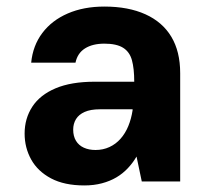

<svg xmlns="http://www.w3.org/2000/svg" viewBox="-20 -553 638 585"><path d="M237 12Q176 12 135.5 -9.5Q95 -31 75 -67Q55 -103 55 -146Q55 -192 78.5 -228Q102 -264 149.5 -284Q197 -304 268 -304H389Q389 -344 382 -369.5Q375 -395 355 -407.5Q335 -420 298 -420Q262 -420 239 -405.5Q216 -391 210 -362H75Q80 -414 109 -452.5Q138 -491 186.5 -512Q235 -533 298 -533Q371 -533 423 -509.5Q475 -486 502 -441Q529 -396 529 -330V0H412L396 -76Q385 -57 369.5 -40.5Q354 -24 334.5 -12.5Q315 -1 290.5 5.5Q266 12 237 12ZM271 -96Q294 -96 313.5 -105Q333 -114 347.5 -130.5Q362 -147 371 -169Q380 -191 384 -217V-220H284Q256 -220 238 -212Q220 -204 211.5 -190Q203 -176 203 -158Q203 -138 211.5 -124Q220 -110 235.5 -103Q251 -96 271 -96Z"/></svg>

Font: DM Sans 10pt ExtraBold
Style: Regular
Weight: 800
Version: Version 4.004;gftools[0.9.30]